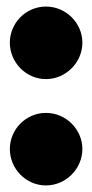

<svg xmlns="http://www.w3.org/2000/svg" viewBox="-20 -543 280 585"><path d="M120 -523C59 -523 10 -473 10 -413C10 -353 59 -302 120 -302C181 -302 231 -353 231 -413C231 -473 181 -523 120 -523ZM120 -199C59 -199 10 -149 10 -89C10 -29 59 22 120 22C181 22 231 -29 231 -89C231 -149 181 -199 120 -199Z"/></svg>

Font: Fira Sans Ultra
Style: Regular
Weight: 950
Designer: Carrois Corporate & Edenspiekermann AG
Foundry: Carrois Corporate GbR & Edenspiekermann AG
Version: Version 4.203;PS 004.203;hotconv 1.0.88;makeotf.lib2.5.64775